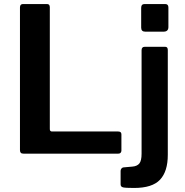

<svg xmlns="http://www.w3.org/2000/svg" viewBox="-20 -762 915 952"><path d="M79 -725Q79 -742 94 -742H213Q227 -742 227 -726V-122Q227 -110 238 -110H566Q582 -110 582 -96V-15Q582 -9 578 -4.5Q574 0 565 0H98Q87 0 83 -4.5Q79 -9 79 -18V-725ZM812 6Q812 88 773.5 129Q735 170 645 170Q602 170 590 167Q578 164 578 152V85Q578 80 581.5 74.5Q585 69 592 68L637 64Q660 62 671 48.5Q682 35 682 0V-513Q682 -530 698 -530H799Q812 -530 812 -514V6ZM815 -628Q815 -605 791 -605H700Q680 -605 680 -625V-723Q680 -742 697 -742H799Q815 -742 815 -725Z"/></svg>

Font: Libre Franklin SemiBold
Style: Regular
Weight: 600
Designer: Pablo Impallari, Rodrigo Fuenzalida, Nhung Nguyen
Foundry: Impallari Type
Version: Version 3.000